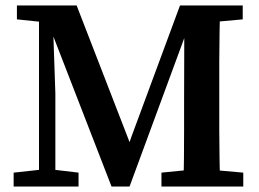

<svg xmlns="http://www.w3.org/2000/svg" viewBox="-20 -684 949 704"><path d="M30 0V-51L140 -63H167L268 -51V0ZM42 -613V-664H171L172 -601H158ZM123 0V-664H172L183 -341V0ZM389 0 151 -614H138V-664H261L469 -127H443L462 -183L640 -664H698V-614H680L657 -548L455 0ZM572 0V-51L693 -63H738L872 -51V0ZM652 0Q654 -52 654.5 -103.5Q655 -155 655 -206Q655 -257 655 -305L656 -664H787Q786 -614 785 -562Q784 -510 784 -458.5Q784 -407 784 -355V-309Q784 -258 784 -206Q784 -154 785 -103Q786 -52 787 0ZM725 -601V-664H870V-613L738 -601Z"/></svg>

Font: Source Serif 4 18pt SemiBold
Style: Regular
Weight: 600
Designer: Frank Grießhammer
Foundry: Adobe Systems Incorporated
Version: Version 4.004;hotconv 1.0.116;makeotfexe 2.5.65601